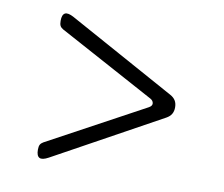

<svg xmlns="http://www.w3.org/2000/svg" viewBox="-60 -639 719 616"><g transform="rotate(10 300.0 -330.5)"><path d="M134 -101Q114 -90 104.5 -95Q95 -100 95 -120Q95 -131 98 -136.5Q101 -142 108 -146L422 -316Q433 -322 432 -330.5Q431 -339 422 -344L108 -514Q101 -518 98 -523.5Q95 -529 95 -540Q95 -560 104.5 -565Q114 -570 134 -559L483 -367Q494 -361 499.5 -352Q505 -343 505 -330Q505 -317 499.5 -308Q494 -299 483 -293Z"/></g></svg>

Font: Maple Mono NL Thin
Style: Regular
Weight: 250
Monospace: yes
Designer: subframe7536
Version: Version 7.000